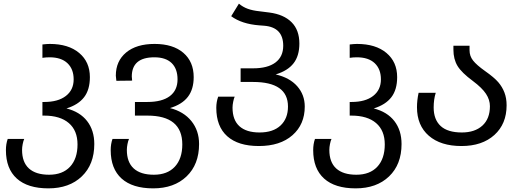

<svg xmlns="http://www.w3.org/2000/svg" viewBox="-20 -785 2826 1045"><path d="M210.9 -543Q235.8 -545.9 251 -545.9Q352.5 -545.9 410.9 -496.8Q469.2 -447.8 469.2 -365.2Q469.2 -296.9 437.7 -255.9Q406.2 -214.8 341.8 -194.8Q415 -176.3 454.1 -126Q493.2 -75.7 493.2 -1Q493.2 109.9 425.3 175Q357.4 240.2 243.2 240.2Q130.9 240.2 71.5 186.8Q12.2 133.3 12.2 32.2Q12.2 -1.5 22 -28.8H111.8Q106.9 -18.1 103.5 -0.7Q100.1 16.6 100.1 30.8Q100.1 98.1 137.7 132.1Q175.3 166 247.1 166Q320.8 166 361.3 122.3Q401.9 78.6 401.9 1Q401.9 -74.7 354.5 -115.2Q307.1 -155.8 220.2 -155.8H210.9V-230H221.2Q295.9 -230 338.4 -262.7Q380.9 -295.4 380.9 -353Q380.9 -409.2 346.9 -441.2Q313 -473.1 250 -473.1Q229 -473.1 210.9 -470.2Z M817.4 166Q891.1 166 931.6 122.3Q972.2 78.6 972.2 1Q972.2 -155.8 782.2 -155.8H714.4V-230H782.2Q861.8 -230 904.1 -261.7Q946.3 -293.5 946.3 -353Q946.3 -410.6 914.1 -441.9Q881.8 -473.1 820.3 -473.1Q697.3 -473.1 697.3 -368.2L699.2 -346.2L613.3 -345.2Q610.4 -365.7 610.4 -373Q610.4 -452.6 666.5 -499.3Q722.7 -545.9 821.3 -545.9Q921.4 -545.9 977.8 -497.6Q1034.2 -449.2 1034.2 -365.2Q1034.2 -299.3 1002.7 -258.1Q971.2 -216.8 905.3 -196.8Q980 -177.7 1021.7 -126Q1063.5 -74.2 1063.5 -1Q1063.5 109.9 995.6 175Q927.7 240.2 813.5 240.2Q701.2 240.2 641.8 186.8Q582.5 133.3 582.5 32.2Q582.5 -1.5 592.3 -28.8H682.1Q677.2 -18.1 673.8 -0.7Q670.4 16.6 670.4 30.8Q670.4 98.1 708 132.1Q745.6 166 817.4 166Z M1480.5 -379.9Q1556.6 -362.3 1597.7 -315.7Q1638.7 -269 1638.7 -205.1Q1638.7 -107.9 1571.8 -49.1Q1504.9 9.8 1388.7 9.8Q1276.4 9.8 1216.8 -43.5Q1157.2 -96.7 1157.2 -198.2Q1157.2 -230 1167.5 -258.8H1257.3Q1252.9 -249.5 1249.3 -231.7Q1245.6 -213.9 1245.6 -199.2Q1245.6 -131.8 1283.2 -97.9Q1320.8 -64 1392.6 -64Q1466.8 -64 1507.1 -102.1Q1547.4 -140.1 1547.4 -205.1Q1547.4 -338.9 1357.4 -338.9H1289.6V-413.1H1357.4Q1437 -413.1 1479.2 -444.8Q1521.5 -476.6 1521.5 -536.1Q1521.5 -636.7 1417.5 -645L1391.1 -647Q1295.9 -654.3 1238.3 -696.8L1280.3 -765.1Q1302.2 -746.6 1328.6 -737.1Q1355 -727.5 1392.6 -723.6L1446.3 -716.8Q1524.4 -706.5 1566.9 -664.1Q1609.4 -621.6 1609.4 -547.9Q1609.4 -481.4 1577.9 -440.7Q1546.4 -399.9 1480.5 -379.9Z M1883.3 -543Q1908.2 -545.9 1923.3 -545.9Q2024.9 -545.9 2083.3 -496.8Q2141.6 -447.8 2141.6 -365.2Q2141.6 -296.9 2110.1 -255.9Q2078.6 -214.8 2014.2 -194.8Q2087.4 -176.3 2126.5 -126Q2165.5 -75.7 2165.5 -1Q2165.5 109.9 2097.7 175Q2029.8 240.2 1915.5 240.2Q1803.2 240.2 1743.9 186.8Q1684.6 133.3 1684.6 32.2Q1684.6 -1.5 1694.3 -28.8H1784.2Q1779.3 -18.1 1775.9 -0.7Q1772.5 16.6 1772.5 30.8Q1772.5 98.1 1810.1 132.1Q1847.7 166 1919.4 166Q1993.2 166 2033.7 122.3Q2074.2 78.6 2074.2 1Q2074.2 -74.7 2026.9 -115.2Q1979.5 -155.8 1892.6 -155.8H1883.3V-230H1893.6Q1968.3 -230 2010.7 -262.7Q2053.2 -295.4 2053.2 -353Q2053.2 -409.2 2019.3 -441.2Q1985.4 -473.1 1922.4 -473.1Q1901.4 -473.1 1883.3 -470.2Z M2535.6 -536.1V-511.2Q2535.6 -480 2554.7 -455.6Q2573.7 -431.2 2620.6 -397.9Q2669.9 -363.3 2691.9 -337.6Q2713.9 -312 2725.6 -281.2Q2737.3 -250.5 2737.3 -211.9Q2737.3 -110.4 2670.7 -50.3Q2604 9.8 2491.7 9.8Q2378.4 9.8 2314 -46.1Q2249.5 -102.1 2249.5 -201.2Q2249.5 -239.3 2258.3 -279.8H2351.6Q2340.3 -244.1 2340.3 -200.2Q2340.3 -134.3 2378.4 -99.1Q2416.5 -64 2493.7 -64Q2564.5 -64 2605.5 -101.3Q2646.5 -138.7 2646.5 -207Q2646.5 -241.7 2625.2 -274.2Q2604 -306.6 2553.7 -344.2Q2492.7 -389.2 2470.2 -426Q2447.8 -462.9 2447.8 -515.1V-536.1Z"/></svg>

Font: NotoPenekeko
Style: Regular
Weight: 400
Designer: Monotype Design team
Foundry: Monotype Imaging Inc.
Version: Version 1.04